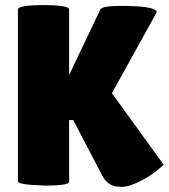

<svg xmlns="http://www.w3.org/2000/svg" viewBox="-20 -724 660 750"><path d="M250 -14Q250 1 156 1L100 -2Q50 -6 50 -16V-687Q50 -704 150 -704Q250 -704 250 -687V-431L372 -687Q379 -701 452 -701Q585 -701 592 -678Q592 -676 591 -674L417 -360L619 -81Q619 -79 600 -64Q554 -24 492 -1Q473 6 454 6L430 4Q398 -4 380 -37L266 -255H250Z"/></svg>

Font: Lilita One
Style: Regular
Weight: 400
Designer: Juan Montoreano
Foundry: Juan Montoreano
Version: Version 1.002